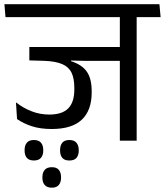

<svg xmlns="http://www.w3.org/2000/svg" viewBox="-40 -652 764 890"><path d="M117 92Q139 92 149.8 79.8Q160.5 67.5 160.5 46V43.5Q160.5 22 150 9.5Q139.5 -3 117 -3Q95 -3 84.5 9.5Q74 22 74 43.5V46Q74 67.5 84.5 79.8Q95 92 117 92ZM281.5 92Q304 92 314.5 79.8Q325 67.5 325 46V43.5Q325 22 314.2 9.5Q303.5 -3 281.5 -3Q259 -3 248.8 9.5Q238.5 22 238.5 43.5V46Q238.5 67.5 248.8 79.8Q259 92 281.5 92ZM200.5 218Q222 218 232.5 205.5Q243 193 243 172V169.5Q243 148 232.8 135.5Q222.5 123 200.5 123Q178 123 167.2 135.5Q156.5 148 156.5 169.5V172Q156.5 193 167.2 205.5Q178 218 200.5 218ZM593.5 -593.5H515.5V0H593.5ZM464 -572.5H704.5L699 -632.5H458.5ZM654.5 -572.5 649 -632.5H-19.5L-14.5 -572.5ZM542 -434H96V-372L242 -372.5L351 -370H542ZM289 -393.5H96V-372L165.5 -370Q217.5 -368 248 -355Q278.5 -342 291.5 -315.2Q304.5 -288.5 304.5 -244.5V-237Q304.5 -178.5 276.5 -149.8Q248.5 -121 188.5 -121Q145.5 -121 106.8 -136Q68 -151 34 -177.5L39 -100Q68.5 -79.5 107.8 -66.8Q147 -54 199.5 -54Q293.5 -54 339.2 -97.2Q385 -140.5 385 -223V-229Q385 -288 362.2 -320.2Q339.5 -352.5 289 -368.5Z"/></svg>

Font: Anek Devanagari Medium
Style: Regular
Weight: 400
Version: Version 1.003